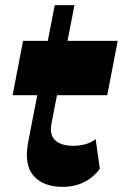

<svg xmlns="http://www.w3.org/2000/svg" viewBox="-20 -713 478 747"><path d="M223.5 14Q147.5 14 109.9 -30Q72.2 -74 90.5 -165L193 -693H269.7L180.2 -231.7Q172 -188 195.1 -166.9Q218.2 -145.7 264.7 -145.7Q289.2 -145.7 311.1 -151.6Q333 -157.5 352.2 -171.5L368.5 -56.2Q343.2 -22.2 306.4 -4.1Q269.5 14 223.5 14ZM29 -342.5 69.7 -554H438L397.2 -342.5Z"/></svg>

Font: Savate ExtraLight
Style: Italic
Weight: 200
Italic angle: -11°
Designer: Max Esnée
Foundry: Plomb Type
Version: Version 2.000